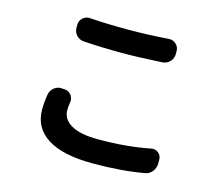

<svg xmlns="http://www.w3.org/2000/svg" viewBox="-106 -863 1212 1042"><g transform="rotate(15 500.0 -342.0)"><path d="M277.3 -588.9Q252.9 -590.8 236.3 -608.4Q219.7 -626 219.7 -650.4V-667Q219.7 -690.4 237.3 -706.1Q252.9 -719.7 272.5 -719.7Q275.4 -719.7 277.3 -719.7Q371.1 -712.9 490.2 -712.9Q603.5 -712.9 719.7 -721.7Q721.7 -721.7 724.6 -721.7Q744.1 -721.7 759.8 -708Q777.3 -692.4 777.3 -668.9V-651.4Q777.3 -627 760.7 -609.4Q744.1 -591.8 719.7 -589.8Q584 -582 491.2 -582Q388.7 -582 277.3 -588.9ZM162.1 -260.7Q167 -285.2 186.5 -299.8Q204.1 -312.5 224.6 -312.5Q227.5 -312.5 231.4 -311.5L247.1 -310.5Q268.6 -308.6 282.2 -290Q292 -275.4 292 -258.8Q292 -253.9 291 -249Q287.1 -225.6 287.1 -205.1Q287.1 -155.3 337.4 -125.5Q387.7 -95.7 490.2 -95.7Q651.4 -95.7 782.2 -122.1Q787.1 -123 792 -123Q807.6 -123 821.3 -112.3Q837.9 -99.6 838.9 -77.1V-53.7Q838.9 -28.3 823.2 -8.3Q807.6 11.7 782.2 15.6Q657.2 38.1 495.1 38.1Q326.2 38.1 240.2 -16.6Q154.3 -71.3 154.3 -173.8Q154.3 -214.8 162.1 -260.7Z"/></g></svg>

Font: Gen Jyuu Gothic Bold
Style: Bold
Weight: 700
Designer: [Source Han Sans]
Ryoko NISHIZUKA  (kana & ideographs); Paul D. Hunt (Latin, Greek & Cyrillic); Wenlong ZHANG  (bopomofo
Version: Version 1.002.20150607